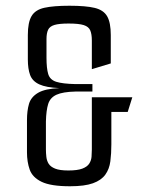

<svg xmlns="http://www.w3.org/2000/svg" viewBox="-20 -651 521 669"><path d="M224 -2Q157 -2 125 -17.5Q93 -33 83.5 -60Q74 -87 74 -120V-232Q74 -265 81 -289Q88 -313 112.5 -327.5Q137 -342 187 -344Q141 -346 117 -357Q93 -368 85 -389.5Q77 -411 77 -444V-529Q77 -573 90 -595Q103 -617 135 -624Q167 -631 222 -631Q279 -631 310 -623.5Q341 -616 353.5 -594Q366 -572 366 -529V-430L300 -410V-510Q300 -532 294.5 -545Q289 -558 272 -563.5Q255 -569 219 -569Q186 -569 169.5 -564Q153 -559 147.5 -547Q142 -535 142 -515V-450Q142 -413 148 -393Q154 -373 176 -366Q198 -359 243 -358H302V-332H243Q199 -331 177 -321Q155 -311 148 -289Q141 -267 140 -228V-130Q140 -118 141.5 -104.5Q143 -91 149.5 -80.5Q156 -70 172 -63.5Q188 -57 218 -57Q250 -57 267 -63.5Q284 -70 291 -81Q298 -92 299 -105Q300 -118 300 -130V-312H441L425 -261H368V-148Q368 -116 364.5 -89Q361 -62 347 -42.5Q333 -23 304 -12.5Q275 -2 224 -2Z"/></svg>

Font: Smooch Sans Thin Medium
Style: Regular
Weight: 500
Version: Version 1.010